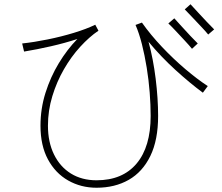

<svg xmlns="http://www.w3.org/2000/svg" viewBox="-20 -868 1040 901"><path d="M955 -464 932 -433Q871 -478 803 -540Q735 -602 677 -672Q699 -592 710.5 -498.5Q722 -405 722 -324Q722 -211 685.5 -136Q649 -61 584 -24Q519 13 433 13Q360 13 300 -21Q240 -55 205 -120Q170 -185 170 -278Q170 -358 193.5 -432.5Q217 -507 256 -571.5Q295 -636 343 -685Q285 -666 219.5 -651Q154 -636 93 -626L84 -664Q140 -670 204 -683Q268 -696 327 -714Q386 -732 427 -752L442 -724Q399 -695 356.5 -648.5Q314 -602 280 -543Q246 -484 225.5 -416.5Q205 -349 205 -278Q205 -201 233.5 -143Q262 -85 313 -53.5Q364 -22 433 -22Q555 -22 621 -100.5Q687 -179 687 -324Q687 -375 682.5 -433.5Q678 -492 668.5 -550.5Q659 -609 646 -660.5Q633 -712 616 -751L646 -762Q687 -704 740.5 -647.5Q794 -591 850 -543.5Q906 -496 955 -464ZM908 -664 881 -639Q868 -655 847 -677.5Q826 -700 805 -722.5Q784 -745 770 -758L798 -782Q812 -767 832.5 -744Q853 -721 873.5 -699.5Q894 -678 908 -664ZM985 -730 957 -706Q945 -721 923.5 -743.5Q902 -766 881 -788.5Q860 -811 847 -824L874 -848Q888 -833 908.5 -810.5Q929 -788 950 -766Q971 -744 985 -730Z"/></svg>

Font: Zen Kaku Gothic Antique Light
Style: Regular
Weight: 300
Designer: Yoshimichi Ohira
Foundry: Positype
Version: Version 1.001